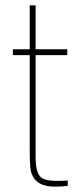

<svg xmlns="http://www.w3.org/2000/svg" viewBox="-20 -690 296 717"><path d="M113 -104Q113 -43 134.5 -26.5Q156 -10 233 -16V4Q212 7 185 7Q99 7 93 -67Q91 -91 91 -138V-484H28V-506H91V-670H113V-506H231V-484H113Z"/></svg>

Font: Nacelle Thin
Style: Regular
Weight: 100
Designer: Sora Sagano
Foundry: Sora Sagano
Version: Version 1.000;FEAKit 1.0